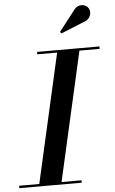

<svg xmlns="http://www.w3.org/2000/svg" viewBox="-105 -1031 643 1073"><g transform="rotate(-5 216.5 -494.5)"><path d="M404 -896C435.5 -906.5 448 -944 432.5 -968.5C419 -990.5 378 -1000.5 352.5 -967L261.5 -850L269 -841ZM-41 -13.5V0H309V-13.5H197L360.5 -736.5H474V-750H124V-736.5H235.5L72 -13.5Z"/></g></svg>

Font: Bodoni* 16pt Medium
Style: Italic
Weight: 500
Italic angle: -13°
Version: Version 2.3